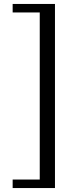

<svg xmlns="http://www.w3.org/2000/svg" viewBox="-20 -789 370 971"><path d="M258 162H44V119H181V-726H44V-769H258Z"/></svg>

Font: Zen Old Mincho Medium
Style: Regular
Weight: 500
Designer: Yoshimichi Ohira
Foundry: Positype
Version: Version 1.500